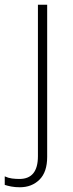

<svg xmlns="http://www.w3.org/2000/svg" viewBox="-71 -550 308 810"><path d="M13 240Q-7 240 -23 237Q-39 234 -51 230V194Q-36 201 -20.5 203Q-5 205 11 205Q89 205 89 109V-530H128V112Q128 176 95.5 208Q63 240 13 240Z"/></svg>

Font: Noto Sans Thai ExtraLight
Style: Regular
Weight: 200
Designer: Monotype Design Team
Foundry: Monotype Imaging Inc.
Version: Version 2.001; ttfautohint (v1.8.4.7-5d5b)